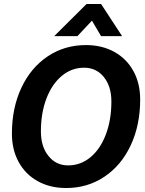

<svg xmlns="http://www.w3.org/2000/svg" viewBox="-20 -937 730 967"><path d="M40 -264Q40 -393 87.5 -494.5Q135 -596 220 -653Q305 -710 413 -710Q494 -710 556 -675.5Q618 -641 652 -579Q686 -517 686 -436Q686 -307 638.5 -205.5Q591 -104 506 -47Q421 10 313 10Q232 10 170 -24.5Q108 -59 74 -121Q40 -183 40 -264ZM541 -426Q541 -502 503 -549Q465 -596 404 -596Q341 -596 291.5 -555Q242 -514 214 -441Q186 -368 186 -275Q186 -199 224 -151.5Q262 -104 323 -104Q386 -104 435.5 -145Q485 -186 513 -259.5Q541 -333 541 -426ZM416 -917H489L595 -755H489L443 -833L370 -755H253Z"/></svg>

Font: Sarabun
Style: Bold Italic
Weight: 700
Italic angle: -10°
Designer: Suppakit Chalermlarp | Katatrad Co.,Ltd.
Foundry: Cadson Demak Co.,Ltd.
Version: Version 1.000; ttfautohint (v1.6)